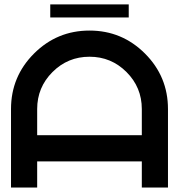

<svg xmlns="http://www.w3.org/2000/svg" viewBox="-20 -840 802 860"><path d="M29.3 -351.6Q29.3 -497.1 132.3 -600.1Q235.4 -703.1 380.9 -703.1Q526.4 -703.1 629.4 -600.1Q732.4 -497.1 732.4 -351.6V0H615.2V-117.2H146.5V0H29.3ZM556.6 -761.7H205.1V-820.3H556.6ZM615.2 -234.4V-351.6Q615.2 -448.7 546.6 -517.3Q478 -585.9 380.9 -585.9Q283.7 -585.9 215.1 -517.3Q146.5 -448.7 146.5 -351.6V-234.4Z"/></svg>

Font: Gerhaus
Style: Regular
Weight: 400
Designer: GGBotNet
Foundry: GGBotNet
Version: 1.01